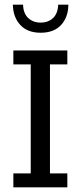

<svg xmlns="http://www.w3.org/2000/svg" viewBox="-20 -798 344 818"><path d="M36.9 0V-59.3H110.9V-523.7H36.9V-583H266.9V-523.7H192.9V-59.3H266.9V0ZM153 -658.5Q97.2 -658.5 66.5 -691.6Q35.9 -724.7 34.7 -778H78.2Q79.5 -740.4 100.3 -721.1Q121.2 -701.7 153 -701.7Q185.4 -701.7 206 -721.1Q226.6 -740.4 227.8 -778H271.3Q270.7 -724.7 240.3 -691.6Q209.9 -658.5 153 -658.5Z"/></svg>

Font: Rokkitt SemiBold
Style: Regular
Weight: 600
Designer: Vernon Adams
Foundry: Vernon Adams
Version: Version 3.103